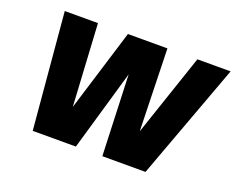

<svg xmlns="http://www.w3.org/2000/svg" viewBox="-112 -894 1332 1088"><g transform="rotate(20 554.0 -350.0)"><path d="M489.3 -700.2H727.5L740.7 -205.1L908.2 -700.2H1108.4L850.1 0H589.8L571.3 -486.8L430.2 0H169.9L108.4 -700.2H308.6L336.9 -205.1Z"/></g></svg>

Font: Fivo Sans Heavy
Style: Regular
Weight: 900
Designer: Alexander Slobzheninov
Foundry: Alexander Slobzheninov
Version: 1.0